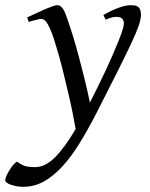

<svg xmlns="http://www.w3.org/2000/svg" viewBox="-108 -477 580 741"><path d="M436 -420Q436 -403 427 -377Q418 -351 397.5 -307.5Q377 -264 344.5 -199Q312 -134 264 -40Q231 24 199 76Q167 128 132.5 165.5Q98 203 61 223.5Q24 244 -18 244Q-32 244 -45 241.5Q-58 239 -67.5 235.5Q-77 232 -82.5 227.5Q-88 223 -88 219Q-88 213 -83.5 202.5Q-79 192 -72 180.5Q-65 169 -57 159.5Q-49 150 -42 147Q-31 155 -22 159.5Q-13 164 -5 165.5Q3 167 11 167.5Q19 168 27 168Q67 168 105 129.5Q143 91 184 21Q179 -7 172 -42.5Q165 -78 156 -115.5Q147 -153 138 -191Q129 -229 119.5 -262Q110 -295 101.5 -322Q93 -349 86 -364Q75 -389 67 -396.5Q59 -404 51 -404Q46 -404 38 -402Q30 -400 22 -398Q13 -396 3 -392L-3 -410Q18 -419 36.5 -428Q55 -437 69.5 -443Q84 -449 95.5 -453Q107 -457 113 -457Q120 -457 125 -453.5Q130 -450 135 -443Q140 -436 144.5 -424Q149 -412 155 -395Q164 -369 175 -333Q186 -297 197 -255.5Q208 -214 219 -169.5Q230 -125 239 -81Q254 -111 270 -143Q286 -175 300.5 -206.5Q315 -238 327.5 -266.5Q340 -295 349.5 -319Q359 -343 364.5 -360Q370 -377 370 -386Q370 -411 344 -412Q342 -412 340 -412Q325 -412 300 -401L291 -419Q326 -439 352.5 -448Q379 -457 396 -457Q404 -457 411.5 -456Q419 -455 424.5 -451Q430 -447 433 -439.5Q436 -432 436 -420Z"/></svg>

Font: Oxford Ugaritic
Style: Regular
Weight: 400
Designer: Jacob Thomas
Foundry: Bengal Creative Media Limited
Version: Version 1.000